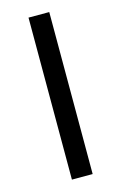

<svg xmlns="http://www.w3.org/2000/svg" viewBox="-105 -703 473 751"><g transform="rotate(-15 131.5 -328.0)"><path d="M90 0H174V-656H90Z"/></g></svg>

Font: DAIFUKU Sans
Style: Regular
Weight: 400
Designer: Original font ‘Source Han Sans JP’ : Paul D. Hunt
Foundry: Daifuku
Version: Version 1.000